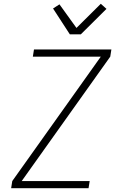

<svg xmlns="http://www.w3.org/2000/svg" viewBox="-20 -997 640 1017"><path d="M39 0 45 -38 514 -697H154L160 -735H570L564 -697L95 -38H455L449 0ZM350 -815 261 -952 295 -974 385 -849 514 -977 544 -950 408 -815Z"/></svg>

Font: Iosevka Aile Extralight
Style: Italic
Weight: 200
Italic angle: -9°
Designer: Belleve Invis
Foundry: Belleve Invis
Version: Version 31.1.0; ttfautohint (v1.8.4)